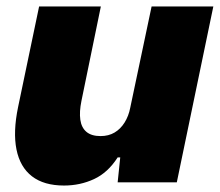

<svg xmlns="http://www.w3.org/2000/svg" viewBox="-20 -564 680 594"><path d="M178 10Q116 10 79 -18.5Q42 -47 31 -101.5Q20 -156 36 -233L101 -544H292L232 -252Q225 -218 228.5 -193.5Q232 -169 247.5 -156Q263 -143 291 -143Q316 -143 334.5 -154Q353 -165 365.5 -185Q378 -205 383 -231L449 -544H640L527 0H344L352 -77H344Q314 -30 271 -10Q228 10 178 10Z"/></svg>

Font: Mona Sans ExtraLight Black
Style: Italic
Weight: 900
Italic angle: -11.6951°
Version: Version 2.000